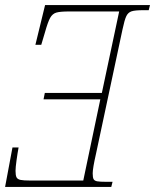

<svg xmlns="http://www.w3.org/2000/svg" viewBox="-24 -735 609 754"><path d="M25 -156H49Q45 -135 41 -106Q37 -77 37 -64Q37 -46 41 -38.5Q45 -31 56.5 -28.5Q68 -26 96 -26H303L370 -345H147L152 -370H376L444 -690H248Q212 -690 197 -685.5Q182 -681 173 -665Q164 -649 152 -606L138 -559H115L153 -715H565L560 -695H539Q506 -695 492.5 -690.5Q479 -686 472 -671.5Q465 -657 457 -619L353 -131Q340 -74 340 -54Q340 -38 343.5 -31.5Q347 -25 357.5 -23Q368 -21 394 -21H418L413 -1H-4Z"/></svg>

Font: Noto Serif NarrowThin
Style: Italic
Weight: 250
Width: 4
Italic angle: -12°
Designer: Monotype Design Team
Foundry: Monotype Imaging Inc.
Version: Version 1.001